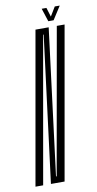

<svg xmlns="http://www.w3.org/2000/svg" viewBox="-122 -799 423 838"><g transform="rotate(-10 89.0 -380.0)"><path d="M-35 0H-1L113 -647.5H115.5L33.5 0H94L213 -675H178.5L64 -28.5H61L142.5 -675H84ZM145.5 -701.5H169L206.5 -760H184.5L160 -719.5L147.5 -760H126.5Z"/></g></svg>

Font: Anybody UltraCondensed ExtraLight
Style: Italic
Weight: 250
Width: 1
Italic angle: -10°
Version: Version 1.113;gftools[0.9.25]